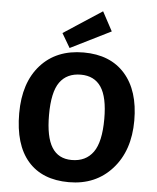

<svg xmlns="http://www.w3.org/2000/svg" viewBox="-62 -1009 880 1074"><g transform="rotate(5 377.5 -471.5)"><path d="M385 -717Q535 -717 617.5 -623.5Q700 -530 700 -362Q700 -193 607.5 -90Q515 13 365 13Q215 13 135 -79Q55 -171 55 -347Q55 -519 143.5 -618Q232 -717 385 -717ZM380 -592Q302 -592 262 -536.5Q222 -481 222 -352Q222 -229 258.5 -170.5Q295 -112 370 -112Q449 -112 490.5 -169.5Q532 -227 532 -357Q532 -479 494 -535.5Q456 -592 380 -592ZM531 -848 304 -735 257 -815 473 -956Z"/></g></svg>

Font: BitterBold
Style: Bold
Weight: 700
Designer: Sol Matas
Foundry: Sol Matas
Version: Version 001.001